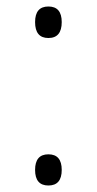

<svg xmlns="http://www.w3.org/2000/svg" viewBox="-20 -560 298 591"><path d="M129 -443Q88 -443 88 -492Q88 -540 129 -540Q170 -540 170 -492Q170 -443 129 -443ZM129 11Q88 11 88 -37Q88 -85 129 -85Q170 -85 170 -37Q170 11 129 11Z"/></svg>

Font: Noto Sans Devanagari UI Condensed Light
Style: Regular
Weight: 300
Width: 3
Designer: Jelle Bosma - Monotype Design Team
Foundry: Monotype Imaging Inc.
Version: Version 2.004; ttfautohint (v1.8.4.7-5d5b)